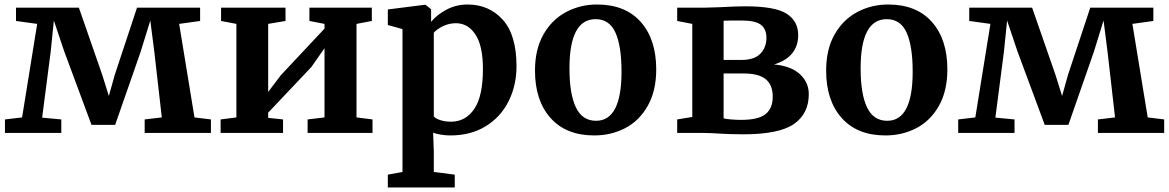

<svg xmlns="http://www.w3.org/2000/svg" viewBox="-20 -590 5186 852"><path d="M330 -556 434 -257 463 -164 489 -257 588 -556H868V-497L775 -484L843 -69L916 -60V0H622V-60L698 -69L665 -358L647 -499L604 -360L491 -36H386L265 -362L219 -499L205 -361L167 -68L252 -60V0H2V-60L78 -69L145 -484L51 -497V-556Z M1247 -556V-497L1170 -484V-182L1226 -256L1420 -463V-484L1353 -497V-556H1630V-497L1562 -484V-69L1633 -60V0H1345V-60L1420 -69V-376L1362 -293L1170 -90V-67L1236 -60V0H959V-60L1029 -69V-484L961 -497V-556Z M1978 11Q1958 11 1936.5 7.5Q1915 4 1902 -1L1905 82V173L1998 185V242H1701V185L1766 173V-461L1701 -479V-548L1866 -569H1868L1893 -549V-493Q1918 -524 1961 -547Q2004 -570 2055 -570Q2150 -570 2211 -502.5Q2272 -435 2272 -296Q2272 -212 2237.5 -142Q2203 -72 2136.5 -30.5Q2070 11 1978 11ZM1905 -445V-74Q1912 -64 1933.5 -57Q1955 -50 1981 -50Q2046 -50 2084.5 -106.5Q2123 -163 2123 -284Q2123 -386 2090 -436.5Q2057 -487 2003 -487Q1973 -487 1946 -474Q1919 -461 1905 -445Z M2629 -570Q2755 -570 2823.5 -492.5Q2892 -415 2892 -282Q2892 -187 2854.5 -120.5Q2817 -54 2754.5 -21.5Q2692 11 2617 11Q2492 11 2423 -66.5Q2354 -144 2354 -277Q2354 -371 2391.5 -437Q2429 -503 2492 -536.5Q2555 -570 2629 -570ZM2738 -272Q2738 -386 2711 -445.5Q2684 -505 2623 -505Q2507 -505 2507 -287Q2507 -173 2535.5 -113.5Q2564 -54 2625 -54Q2738 -54 2738 -272Z M3174 -558Q3246 -562 3286 -562Q3420 -562 3471 -529Q3522 -496 3522 -434Q3522 -386 3495 -353Q3468 -320 3415 -304Q3491 -297 3530 -260.5Q3569 -224 3569 -172Q3569 -86 3503.5 -40Q3438 6 3278 6Q3245 6 3219 5Q3193 4 3176 3Q3133 0 3100 0H2985V-60L3052 -71V-484L2985 -497V-556H3107ZM3381 -423Q3381 -461 3356.5 -480Q3332 -499 3270 -499Q3215 -499 3191 -498V-324H3269Q3328 -324 3354.5 -352Q3381 -380 3381 -423ZM3268 -58Q3345 -58 3377 -83.5Q3409 -109 3409 -161Q3409 -213 3378 -238.5Q3347 -264 3279 -264H3191V-65Q3199 -62 3223.5 -60Q3248 -58 3268 -58Z M3921 -570Q4047 -570 4115.5 -492.5Q4184 -415 4184 -282Q4184 -187 4146.5 -120.5Q4109 -54 4046.5 -21.5Q3984 11 3909 11Q3784 11 3715 -66.5Q3646 -144 3646 -277Q3646 -371 3683.5 -437Q3721 -503 3784 -536.5Q3847 -570 3921 -570ZM4030 -272Q4030 -386 4003 -445.5Q3976 -505 3915 -505Q3799 -505 3799 -287Q3799 -173 3827.5 -113.5Q3856 -54 3917 -54Q4030 -54 4030 -272Z M4560 -556 4664 -257 4693 -164 4719 -257 4818 -556H5098V-497L5005 -484L5073 -69L5146 -60V0H4852V-60L4928 -69L4895 -358L4877 -499L4834 -360L4721 -36H4616L4495 -362L4449 -499L4435 -361L4397 -68L4482 -60V0H4232V-60L4308 -69L4375 -484L4281 -497V-556Z"/></svg>

Font: Koeln Type Serif
Style: Bold
Weight: 700
Designer: Eben Sorkin
Foundry: Eben Sorkin
Version: Version 2.002